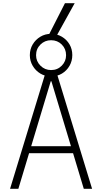

<svg xmlns="http://www.w3.org/2000/svg" viewBox="-20 -1183 640 1203"><path d="M43 0 266 -730H334L557 0H505L302 -674H298L95 0ZM145 -223V-267H455V-223ZM300 -704Q263 -704 233 -722Q203 -740 185 -770.5Q167 -801 167 -837Q167 -875 185 -905Q203 -935 233 -953Q263 -971 300 -971Q337 -971 367.5 -953Q398 -935 415.5 -905Q433 -875 433 -838Q433 -801 415.5 -770.5Q398 -740 368 -722Q338 -704 300 -704ZM300 -744Q340 -744 367 -771.5Q394 -799 394 -837Q394 -877 367 -904Q340 -931 300 -931Q261 -931 233.5 -904Q206 -877 206 -837Q206 -799 233.5 -771.5Q261 -744 300 -744ZM326 -943H275L387 -1163H448Z"/></svg>

Font: M PLUS Code Latin Expanded Light
Style: Regular
Weight: 300
Width: 7
Designer: Coji Morishita
Foundry: UNDERFOREST DESIGN
Version: Version 1.002; ttfautohint (v1.8.3)